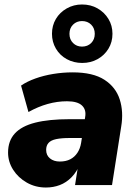

<svg xmlns="http://www.w3.org/2000/svg" viewBox="-20 -826 608 857"><path d="M185 11Q138 11 99.5 -11Q61 -33 38.5 -68.5Q16 -104 16 -145Q16 -197 46 -230Q76 -263 137 -278.5Q198 -294 291 -294H370L356 -210H291Q254 -210 230.5 -205Q207 -200 196.5 -188Q186 -176 186 -157Q186 -133 203 -119Q220 -105 247 -105Q274 -105 293.5 -115Q313 -125 325.5 -144Q338 -163 342 -188L360 -303Q366 -336 346 -355Q326 -374 279 -374Q236 -374 193 -362Q150 -350 107 -326L74 -444Q100 -462 137.5 -475.5Q175 -489 218 -496Q261 -503 304 -503Q395 -503 446 -470Q497 -437 514.5 -382Q532 -327 521 -261L480 0H315L330 -96H338Q323 -59 299.5 -35Q276 -11 247 0Q218 11 185 11ZM347 -545Q309 -545 278 -562Q247 -579 229.5 -609Q212 -639 212 -675Q212 -712 229.5 -741.5Q247 -771 278 -788.5Q309 -806 346 -806Q385 -806 415.5 -788.5Q446 -771 464 -741.5Q482 -712 482 -675Q482 -638 464 -608.5Q446 -579 415.5 -562Q385 -545 347 -545ZM346 -618Q371 -618 387 -634Q403 -650 403 -675Q403 -700 387 -716Q371 -732 346 -732Q322 -732 306 -716Q290 -700 290 -675Q290 -650 306 -634Q322 -618 346 -618Z"/></svg>

Font: Nunito Sans 12pt Black
Style: Italic
Weight: 900
Italic angle: -9°
Designer: Vernon Adams
Foundry: Vernon Adams
Version: Version 3.101;gftools[0.9.27]